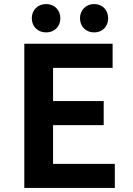

<svg xmlns="http://www.w3.org/2000/svg" viewBox="-20 -928 655 948"><path d="M208 -768C249 -768 278 -797 278 -838C278 -878 249 -908 208 -908C166 -908 137 -878 137 -838C137 -797 166 -768 208 -768ZM445 -768C486 -768 514 -797 514 -838C514 -878 486 -908 445 -908C404 -908 375 -878 375 -838C375 -797 404 -768 445 -768ZM536 -712H100V0H547V-119H242V-310H492V-429H242V-593H536Z"/></svg>

Font: Spoqa Han Sans Neo Bold
Style: Bold
Weight: 700
Designer: [Spoqa Han Sans Neo] Dong-huui Kim  Younghwa Kang  Yujin Lee  [Noto Sans] Ryoko NISHIZUKA  (kana & ideographs); Paul D. 
Foundry: Spoqa (http://www.spoqa-han-sans.com)
Version: Version 1.100;hotconv 1.0.109;makeotfexe 2.5.65596